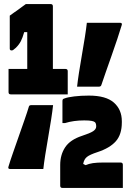

<svg xmlns="http://www.w3.org/2000/svg" viewBox="-20 -822 640 944"><path d="M359 -396Q362 -424 368.5 -466Q375 -508 383 -553.5Q391 -599 397.5 -640.5Q404 -682 407 -710H570Q583 -710 578 -697Q570 -670 557 -631Q544 -592 529 -549.5Q514 -507 500.5 -468.5Q487 -430 478 -403Q475 -396 467 -396ZM584 102H287Q276 102 276 91V-11Q276 -61 300.5 -98Q325 -135 383 -154Q423 -167 438 -177Q453 -187 453 -200Q453 -215 447 -221Q443 -225 431 -227.5Q419 -230 394 -230Q342 -230 300 -217H287V-327Q287 -330 288.5 -333Q290 -336 297 -338Q312 -344 345 -348Q378 -352 417 -352Q501 -352 540 -317.5Q579 -283 579 -226V-220Q579 -161 549.5 -127.5Q520 -94 459 -74Q422 -62 407.5 -50.5Q393 -39 389 -16L401 -10Q417 -17 437 -20Q457 -23 490 -23H572Q584 -23 584 -12ZM241 -305Q238 -277 231.5 -235Q225 -193 217 -147.5Q209 -102 202.5 -60.5Q196 -19 193 9H30Q17 9 22 -4Q30 -31 43.5 -69.5Q57 -108 72 -151Q87 -194 100.5 -232.5Q114 -271 122 -298Q124 -305 133 -305ZM22 -483H114V-664H99Q91 -636 82.5 -619.5Q74 -603 58 -587Q48 -578 44.5 -576Q41 -574 37 -574Q28 -574 28 -583V-745Q37 -752 46.5 -758.5Q56 -765 66 -772Q77 -780 87 -787.5Q97 -795 107 -802H229Q240 -802 240 -791V-483H302Q313 -483 313 -472V-358H33Q22 -358 22 -369Z"/></svg>

Font: Recursive Sn Lnr St Blk
Style: Regular
Weight: 900
Version: Version 1.079;hotconv 1.0.112;makeotfexe 2.5.65598; ttfautoh